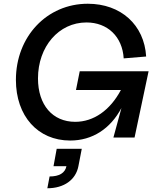

<svg xmlns="http://www.w3.org/2000/svg" viewBox="-20 -735 864 1026"><path d="M355 16C474 16 570 -47 629 -158L586 0H699L774 -354H406L386 -254H626C568 -145 480 -84 382 -84C261 -84 183 -174 183 -316C183 -486 294 -615 442 -615C555 -615 634 -539 641 -423L761 -433C751 -602 626 -715 449 -715C231 -715 65 -540 65 -308C65 -115 182 16 355 16ZM245 208 233 271C322 271 385 226 399 153L417 60H283L266 153H335C328 189 297 208 245 208Z"/></svg>

Font: Uncut Sans Semibold Italic
Style: Regular
Weight: 600
Italic angle: -11°
Designer: Kasper Nordkvist
Foundry: UNCUT.wtf
Version: Version 1.304;Glyphs 3.2 (3246)